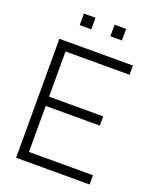

<svg xmlns="http://www.w3.org/2000/svg" viewBox="-163 -997 891 1092"><g transform="rotate(20 282.5 -451.0)"><path d="M337.5 -832.5V-902.5H407.5V-832.5ZM152 -832.5V-902.5H222V-832.5ZM70 0V-720H515V-664H127.5V-390.5H455V-334.5H127.5V-56H515V0Z"/></g></svg>

Font: Vela Sans Light
Style: Regular
Weight: 300
Designer: Principal design: Mikhail Sharanda - project Manrope.
Design modification: Ravid Balaliev
Foundry: Mikhail Sharanda
Version: Version 1.001